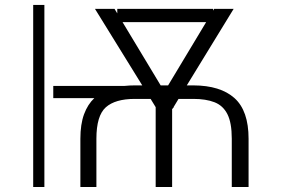

<svg xmlns="http://www.w3.org/2000/svg" viewBox="-20 -747 1180 767"><path d="M365.1 0H301.1V-192.8Q301.1 -250.7 315.7 -290.5Q330.3 -330.3 356.9 -355.1H192.8V-403.8H478Q497.2 -405.9 518.5 -405.9H548.3L359.4 -711.6H437.5L448.5 -693.5V-711.6H831V-704.5L835.2 -711.6H913.4L726.2 -405.9H752.5Q860.4 -405.5 916.7 -355.1Q973 -304.7 973 -192.8V0H905.9V-192.8Q905.9 -256.4 888.5 -290.8Q871.1 -325.3 836.8 -338.6Q802.6 -351.9 752.5 -351.9H693.2L673.7 -319.6L674.7 -317.8L672.2 -317.1L669 -312.1H667.6V0H601.9V-318.9L581.7 -351.9H518.5Q440.3 -351.9 402.7 -318.4Q365.1 -284.8 365.1 -192.8ZM621.8 -405.9H651.6L803.6 -658.7H469.5ZM157.3 -727.3V0H112.6V-727.3Z"/></svg>

Font: Inter UI Extra Light
Style: Regular
Weight: 200
Designer: Rasmus Andersson
Foundry: rsms
Version: 3.2;8d6f07862